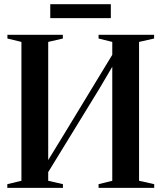

<svg xmlns="http://www.w3.org/2000/svg" viewBox="-20 -912 784 932"><path d="M15.5 0V-18L84 -34.5V-708.5L16 -725V-743H285V-725L214 -708.5V-135L291.5 -261.5L525 -646V-708.5L458.5 -725V-743H728V-725L655 -708.5V-34.5L728.5 -18V0H458.5V-18L525 -34.5V-588L462 -481L214 -76.5V-34.5L285.5 -18V0ZM518 -891.5V-824H224V-891.5Z"/></svg>

Font: Merriweather 144pt SemiBold
Style: Regular
Weight: 600
Version: Version 2.100